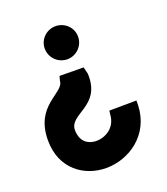

<svg xmlns="http://www.w3.org/2000/svg" viewBox="-114 -673 661 758"><g transform="rotate(-20 216.0 -293.5)"><path d="M24 -177C24 -56 113 4 204 4C300 4 402 -63 406 -187V-206L292 -205L290 -189C287 -136 242 -108 199 -110C167 -112 139 -131 138 -178C137 -248 269 -231 262 -371L255 -400L154 -401L149 -383C148 -331 24 -327 24 -177ZM136 -522C136 -483 168 -452 206 -452C244 -452 276 -483 276 -522C276 -561 244 -591 206 -591C168 -591 136 -561 136 -522Z"/></g></svg>

Font: Charger Eco
Style: Regular
Weight: 1000
Designer: Jasper
Foundry: Cannot Into Space Fonts
Version: Version 1.1